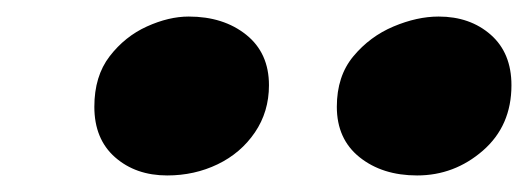

<svg xmlns="http://www.w3.org/2000/svg" viewBox="-20 -867 640 232"><path d="M484 -655Q442 -655 414.5 -677Q387 -699 387 -738Q387 -775 407 -799Q427 -823 455.5 -835Q484 -847 510 -847Q548 -847 573 -825Q598 -803 598 -764Q598 -715 563.5 -685Q529 -655 484 -655ZM182 -655Q144 -655 119 -677Q94 -699 94 -738Q94 -775 112.5 -799Q131 -823 157.5 -835Q184 -847 208 -847Q250 -847 277.5 -825Q305 -803 305 -764Q305 -732 288 -707Q271 -682 243 -668.5Q215 -655 182 -655Z"/></svg>

Font: Lemonada
Style: Regular
Weight: 400
Designer: Mohamed Gaber (Arabic), Eduardo Tunni (Latin)
Foundry: Kief Type Foundry
Version: Version 4.005